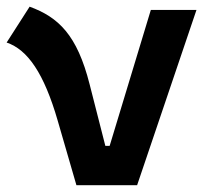

<svg xmlns="http://www.w3.org/2000/svg" viewBox="-25 -547 631 567"><path d="M200.7 0H379.9L555.2 -517.6H420.4L298.8 -116.2H286.1L239.7 -297.9C202.6 -444.3 147.5 -496.1 62.5 -527.3L-5.4 -421.4C56.6 -400.4 105 -330.6 145.5 -190.4Z"/></svg>

Font: Cascadia Code
Style: Bold
Weight: 700
Monospace: yes
Designer: Aaron Bell
Foundry: Saja Typeworks
Version: Version 2404.023